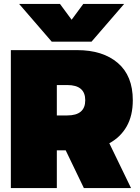

<svg xmlns="http://www.w3.org/2000/svg" viewBox="-20 -953 708 973"><path d="M77 -933H284L343 -853L402 -933H609L444 -742H242ZM35 -699H371Q501 -699 577 -634Q653 -569 653 -445Q653 -367 622 -312.5Q591 -258 534 -227L644 0H405L313 -191H268V0H35ZM321 -368Q412 -368 412 -445Q412 -522 321 -522H268V-368Z"/></svg>

Font: Prompt Black
Style: Regular
Weight: 900
Designer: Katatrad Team
Foundry: CadsonDemak
Version: Version 1.001